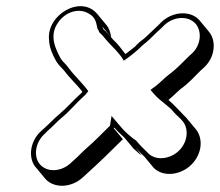

<svg xmlns="http://www.w3.org/2000/svg" viewBox="-20 -594 700 611"><path d="M344 -188C354 -176 366 -165 376 -156L405 -121C414 -114 421 -105 431 -100L411 -124C420 -114 431 -104 440 -95L469 -60C500 -29 556 -37 589 -70C624 -105 627 -154 603 -183L573 -219C572 -221 570 -222 569 -223C551 -241 536 -259 516 -276C531 -288 542 -300 555 -311C579 -328 597 -348 618 -369L629 -379C665 -412 669 -464 645 -493L616 -528C589 -561 532 -559 495 -525L484 -514C470 -501 460 -491 446 -478L437 -470C427 -463 418 -455 410 -446C404 -441 385 -426 379 -422C366 -439 356 -453 340 -468C329 -480 322 -490 309 -501C308 -504 307 -507 305 -510L334 -475C331 -491 328 -503 319 -514L290 -549C238 -612 128 -547 136 -468C137 -441 148 -419 159 -399C166 -387 177 -378 186 -367C202 -345 225 -325 242 -302C241 -301 241 -299 239 -298C211 -273 195 -253 168 -230C150 -215 140 -203 123 -188L111 -177C73 -143 69 -87 96 -59L125 -24C154 7 209 3 244 -30L256 -41C296 -77 333 -113 371 -151L342 -186C343 -186 344 -187 344 -188ZM470 -295C492 -270 519 -256 533 -237C542 -227 551 -220 558 -212C581 -189 580 -145 550 -115C523 -88 477 -81 452 -106C438 -120 423 -134 413 -147C404 -152 397 -159 386 -168C376 -177 366 -188 357 -199L335 -225L330 -194C303 -168 283 -146 256 -123C240 -109 232 -99 217 -86L205 -75C176 -48 132 -44 108 -70C86 -94 91 -139 121 -167L132 -178C152 -195 159 -205 176 -219C205 -243 221 -265 247 -288C249 -290 252 -292 254 -295L261 -304C243 -329 214 -356 199 -377C190 -390 179 -398 173 -408C158 -437 134 -480 166 -524C188 -555 230 -571 264 -550C282 -539 286 -526 290 -503C293 -499 295 -495 296 -491C309 -480 312 -473 327 -457C342 -441 354 -430 367 -412L374 -401L387 -410C394 -415 411 -429 418 -435C427 -443 435 -452 445 -459L455 -468C470 -482 479 -492 493 -504L504 -515C533 -541 577 -545 601 -520C623 -497 621 -452 591 -424L580 -414C559 -393 540 -373 518 -357C502 -345 490 -331 474 -319L459 -308Z"/></svg>

Font: Blanket
Style: PosterObl
Weight: 900
Foundry: Cannot Into Space Fonts
Version: Version 0.9